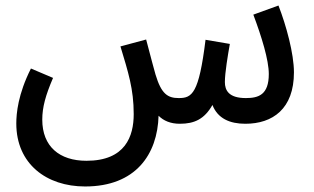

<svg xmlns="http://www.w3.org/2000/svg" viewBox="-20 -443 1136 695"><path d="M288 232C471 232 550 116 554 -24C572 -6 597 5 631 5C684 5 720 -12 749 -63C768 -14 812 5 868 5C967 5 1044 -49 1044 -181C1044 -249 1016 -351 988 -423L897 -390C927 -310 953 -226 953 -175C953 -100 916 -88 870 -88C808 -88 794 -116 794 -146C794 -179 805 -245 812 -284L724 -299C700 -103 675 -88 627 -88C587 -88 564 -103 543 -173C537 -194 529 -224 509 -300L416 -275C444 -182 464 -121 464 -30C464 50 434 139 293 139C195 139 133 87 133 -10C133 -55 145 -98 172 -161L92 -195C45 -102 39 -32 39 4C39 150 148 232 288 232Z"/></svg>

Font: Noto Sans Arabic Cond Med
Style: Regular
Weight: 500
Width: 3
Designer: Monotype Design Team, Nadine Chahine, Nizar Qandah and Khaled Hosny
Foundry: Monotype Imaging Inc.
Version: Version 2.012